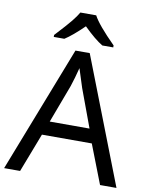

<svg xmlns="http://www.w3.org/2000/svg" viewBox="-99 -1003 837 1074"><g transform="rotate(10 319.5 -465.5)"><path d="M544.9 0 459 -221.2H175.8L90.8 0H0L278.8 -716.8H359.9L638.2 0ZM432.1 -300.8 352.1 -517.1 317.9 -624Q303.2 -565.4 287.1 -517.1L206.1 -300.8ZM146 -782.2Q207 -847.7 232.2 -878.9Q257.3 -910.2 269 -931.2H358.9Q384.3 -881.8 483.9 -782.2V-771H421.9Q377.9 -796.9 313 -860.8Q249 -798.3 206.1 -771H146Z"/></g></svg>

Font: Noto Sans Historic
Style: Regular
Weight: 400
Designer: Monotype Design Team
Foundry: Monotype Imaging Inc.
Version: Version 0.71 uh